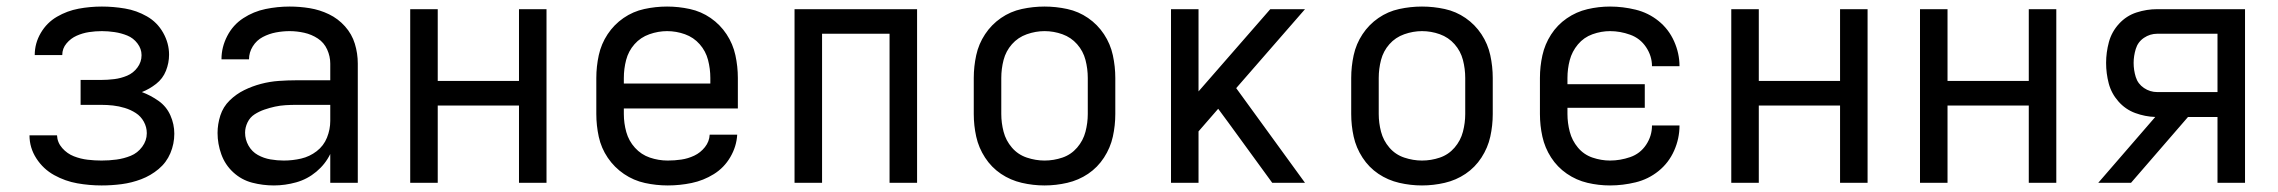

<svg xmlns="http://www.w3.org/2000/svg" viewBox="-20 -558 6952 586"><path d="M290 8Q321 8 351.5 4Q382 0 411 -11Q440 -22 464 -42Q488 -62 500 -90.5Q512 -119 512 -150Q512 -179 500 -206Q488 -233 464 -250Q440 -267 413 -277Q436 -286 456.5 -302Q477 -318 486.5 -342Q496 -366 496 -391Q496 -426 478 -458Q460 -490 428.5 -508Q397 -526 361.5 -532Q326 -538 291 -538Q255 -538 220 -531.5Q185 -525 154 -507Q123 -489 104.5 -457.5Q86 -426 86 -390H170Q170 -410 183 -425.5Q196 -441 214 -449Q232 -457 251.5 -460Q271 -463 291 -463Q310 -463 330 -460Q350 -457 368.5 -449.5Q387 -442 399.5 -425.5Q412 -409 412 -390V-389Q412 -369 399.5 -352Q387 -335 368 -327Q349 -319 328.5 -316.5Q308 -314 288 -314H226V-238H288Q307 -238 325 -236Q343 -234 361 -228.5Q379 -223 394.5 -213Q410 -203 419 -186.5Q428 -170 428 -152Q428 -151 428 -151Q428 -151 428 -151Q428 -151 428 -151Q428 -151 428 -151Q428 -151 428 -151Q428 -151 428 -151Q428 -129 414 -110Q400 -91 379 -82.5Q358 -74 335.5 -71Q313 -68 290 -68Q269 -68 247.5 -70.5Q226 -73 205.5 -81Q185 -89 170 -106Q155 -123 154 -145H70Q70 -107 91 -74.5Q112 -42 145.5 -23.5Q179 -5 216 1.5Q253 8 290 8Z M816 8Q850 8 884 -1.5Q918 -11 945.5 -34Q973 -57 988 -88V0H1072V-364Q1072 -395 1063 -424.5Q1054 -454 1033 -477.5Q1012 -501 984 -514.5Q956 -528 925.5 -533Q895 -538 864 -538Q827 -538 790.5 -530.5Q754 -523 722.5 -502.5Q691 -482 673.5 -448Q656 -414 656 -378V-377H740Q740 -398 751.5 -416.5Q763 -435 782 -445Q801 -455 822 -459Q843 -463 864 -463Q886 -463 908.5 -458Q931 -453 950 -440.5Q969 -428 978.5 -407Q988 -386 988 -364V-313H885Q858 -313 830.5 -311Q803 -309 776.5 -302Q750 -295 725.5 -283Q701 -271 681 -251.5Q661 -232 652.5 -205.5Q644 -179 644 -152Q644 -119 655.5 -87Q667 -55 692 -32Q717 -9 749.5 -0.5Q782 8 816 8ZM846 -68Q826 -68 805.5 -71.5Q785 -75 767 -85Q749 -95 738.5 -113.5Q728 -132 728 -153Q728 -169 735.5 -184.5Q743 -200 757 -209Q771 -218 787 -223.5Q803 -229 819 -232.5Q835 -236 851.5 -237Q868 -238 885 -238H988V-189Q988 -163 978 -138Q968 -113 946.5 -96.5Q925 -80 899 -74Q873 -68 846 -68Z M1232 0H1316V-236H1564V0H1648V-530H1564V-311H1316V-530H1232Z M2018 8Q2055 8 2091 0.5Q2127 -7 2158.5 -26.5Q2190 -46 2209 -78.5Q2228 -111 2230 -147H2146Q2145 -126 2131.5 -109Q2118 -92 2099 -83Q2080 -74 2059.5 -71Q2039 -68 2018 -68Q1990 -68 1963.5 -77Q1937 -86 1918 -107Q1899 -128 1891.5 -155Q1884 -182 1884 -210V-227H2232V-320Q2232 -355 2224.5 -389.5Q2217 -424 2197.5 -453.5Q2178 -483 2149 -503Q2120 -523 2085.5 -530.5Q2051 -538 2016 -538Q1981 -538 1946.5 -530.5Q1912 -523 1883 -503Q1854 -483 1834.5 -453.5Q1815 -424 1807.5 -389.5Q1800 -355 1800 -320V-210Q1800 -175 1807.5 -140.5Q1815 -106 1835 -76.5Q1855 -47 1884.5 -27Q1914 -7 1948.5 0.5Q1983 8 2018 8ZM1884 -303V-320Q1884 -348 1891 -375Q1898 -402 1916.5 -423Q1935 -444 1962 -453.5Q1989 -463 2016 -463Q2044 -463 2070.5 -453.5Q2097 -444 2115.5 -423Q2134 -402 2141 -375Q2148 -348 2148 -320V-303Z M2405 0H2489V-455H2695V0H2779V-530H2405Z M3168 8Q3203 8 3237.5 0Q3272 -8 3301 -27.5Q3330 -47 3349.5 -77Q3369 -107 3376.5 -141Q3384 -175 3384 -210V-320Q3384 -355 3376.5 -389.5Q3369 -424 3349.5 -453.5Q3330 -483 3301 -503Q3272 -523 3237.5 -530.5Q3203 -538 3168 -538Q3133 -538 3098.5 -530.5Q3064 -523 3035 -503Q3006 -483 2986.5 -453.5Q2967 -424 2959.5 -389.5Q2952 -355 2952 -320V-210Q2952 -175 2959.5 -141Q2967 -107 2986.5 -77Q3006 -47 3035 -27.5Q3064 -8 3098.5 0Q3133 8 3168 8ZM3168 -68Q3141 -68 3114 -77Q3087 -86 3068.5 -107.5Q3050 -129 3043 -156Q3036 -183 3036 -210V-320Q3036 -348 3043 -375Q3050 -402 3068.5 -423Q3087 -444 3114 -453.5Q3141 -463 3168 -463Q3196 -463 3222.5 -453.5Q3249 -444 3267.5 -423Q3286 -402 3293 -375Q3300 -348 3300 -320V-210Q3300 -183 3293 -156Q3286 -129 3267.5 -107.5Q3249 -86 3222.5 -77Q3196 -68 3168 -68Z M3554 0H3638V-157L3698 -226L3729 -184L3863 0H3963L3753 -289L3963 -530H3857L3638 -279V-530H3554Z M4320 8Q4355 8 4389.5 0Q4424 -8 4453 -27.5Q4482 -47 4501.5 -77Q4521 -107 4528.5 -141Q4536 -175 4536 -210V-320Q4536 -355 4528.5 -389.5Q4521 -424 4501.5 -453.5Q4482 -483 4453 -503Q4424 -523 4389.5 -530.5Q4355 -538 4320 -538Q4285 -538 4250.5 -530.5Q4216 -523 4187 -503Q4158 -483 4138.5 -453.5Q4119 -424 4111.5 -389.5Q4104 -355 4104 -320V-210Q4104 -175 4111.5 -141Q4119 -107 4138.5 -77Q4158 -47 4187 -27.5Q4216 -8 4250.5 0Q4285 8 4320 8ZM4320 -68Q4293 -68 4266 -77Q4239 -86 4220.5 -107.5Q4202 -129 4195 -156Q4188 -183 4188 -210V-320Q4188 -348 4195 -375Q4202 -402 4220.5 -423Q4239 -444 4266 -453.5Q4293 -463 4320 -463Q4348 -463 4374.5 -453.5Q4401 -444 4419.5 -423Q4438 -402 4445 -375Q4452 -348 4452 -320V-210Q4452 -183 4445 -156Q4438 -129 4419.5 -107.5Q4401 -86 4374.5 -77Q4348 -68 4320 -68Z M4894 8Q4933 8 4972 -1.5Q5011 -11 5042 -36Q5073 -61 5089.5 -98Q5106 -135 5106 -175H5022Q5022 -143 5004 -116Q4986 -89 4955.5 -78.5Q4925 -68 4894 -68Q4867 -68 4840.5 -77Q4814 -86 4796 -107.5Q4778 -129 4771 -156Q4764 -183 4764 -210V-229H5000V-301H4764V-320Q4764 -348 4771 -374.5Q4778 -401 4796 -422.5Q4814 -444 4840.5 -453.5Q4867 -463 4894 -463Q4925 -463 4955.5 -452Q4986 -441 5004 -414Q5022 -387 5022 -356H5106Q5106 -395 5089.5 -432Q5073 -469 5042 -494Q5011 -519 4972 -528.5Q4933 -538 4894 -538Q4859 -538 4825 -530Q4791 -522 4762 -502Q4733 -482 4714 -452.5Q4695 -423 4687.5 -389Q4680 -355 4680 -320V-210Q4680 -175 4687.5 -141Q4695 -107 4714 -77.5Q4733 -48 4762 -28Q4791 -8 4825 0Q4859 8 4894 8Z M5264 0H5348V-236H5596V0H5680V-530H5596V-311H5348V-530H5264Z M5840 0H5924V-236H6172V0H6256V-530H6172V-311H5924V-530H5840Z M6384 0H6484L6658 -201H6748V0H6832V-530H6564Q6532 -530 6501 -520Q6470 -510 6447.5 -485.5Q6425 -461 6416.5 -429.5Q6408 -398 6408 -366Q6408 -334 6416 -303.5Q6424 -273 6445.5 -248.5Q6467 -224 6497 -213Q6527 -202 6558 -201ZM6564 -277Q6542 -277 6523.5 -289.5Q6505 -302 6498.5 -323Q6492 -344 6492 -366Q6492 -387 6498.5 -408.5Q6505 -430 6523.5 -442.5Q6542 -455 6564 -455H6748V-277Z"/></svg>

Font: Iosevka SS01 Extended
Style: Regular
Weight: 400
Width: 7
Monospace: yes
Designer: Belleve Invis
Foundry: Belleve Invis
Version: Version 3.4.7; ttfautohint (v1.8.3)